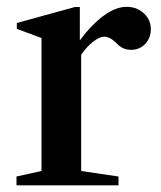

<svg xmlns="http://www.w3.org/2000/svg" viewBox="-20 -556 484 576"><path d="M29.5 0V-26.5L104.5 -43V-442L30.5 -469.5V-487L205 -535H219.5V-435Q256 -483.5 291.8 -509.5Q327.5 -535.5 360 -535.5Q390.5 -535.5 411.5 -516Q432.5 -496.5 432.5 -468.5Q432.5 -442 415.5 -424.2Q398.5 -406.5 373.5 -406.5Q348 -406.5 331 -425Q310.5 -446 292.5 -446Q279 -446 259.5 -431Q240 -416 223.5 -391.5V-43L335.5 -26.5V0Z"/></svg>

Font: Libre Caslon Text Medium
Style: Regular
Weight: 500
Designer: Pablo Impallari, Rodrigo Fuenzalida, Katja Schimmel
Foundry: Pablo Impallari, Rodrigo Fuenzalida
Version: Version 2.000